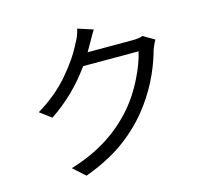

<svg xmlns="http://www.w3.org/2000/svg" viewBox="-118 -946 1235 1130"><g transform="rotate(-15 500.0 -381.5)"><path d="M804.7 -665 872.1 -625Q858.4 -601.6 847.7 -572.3Q793.9 -377.9 670.9 -227.5Q598.6 -139.6 503.9 -72.8Q409.2 -5.9 273.4 43.9L201.2 -21.5Q447.3 -93.8 599.6 -272.5Q656.2 -338.9 699.7 -426.3Q743.2 -513.7 758.8 -584H420.9Q317.4 -437.5 168 -337.9L98.6 -389.6Q214.8 -459 293.9 -551.3Q373 -643.6 413.1 -727.5Q433.6 -759.8 444.3 -806.6L537.1 -776.4Q522.5 -752.9 501.5 -714.8Q480.5 -676.8 467.8 -656.2H740.2Q781.2 -656.2 804.7 -665Z"/></g></svg>

Font: GenYoGothic TW TTF Regular
Style: Regular
Weight: 400
Version: Version 1.300